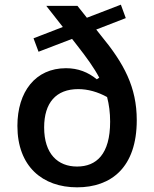

<svg xmlns="http://www.w3.org/2000/svg" viewBox="-20 -790 660 822"><path d="M411 -639.5 392 -663.5 518.5 -712.5 497.5 -770 352 -714 311.5 -765H178L249 -674.5L123.5 -626L145 -568.5L288.5 -623.5L311.5 -594C351 -543.5 382.5 -500 405 -457.5L394.5 -450.5C357 -481 314.5 -498 262.5 -498C131.5 -498 54.5 -397 54.5 -251C54.5 -77 162.5 12 310 12C455.5 12 565.5 -72.5 565.5 -275.5C565.5 -417 511 -518.5 411 -639.5ZM169 -244.5C169 -350 220 -408.5 315 -408.5C356 -408.5 399 -396.5 438.5 -374.5C447 -342 451.5 -307.5 451.5 -269C451.5 -129.5 392.5 -77 310 -77C228 -77 169 -130.5 169 -244.5Z"/></svg>

Font: Monaspace Neon Medium
Style: Regular
Weight: 500
Designer: Riley Cran & the Lettermatic Team
Foundry: Lettermatic
Version: Version 1.200 (Monaspace Neon)